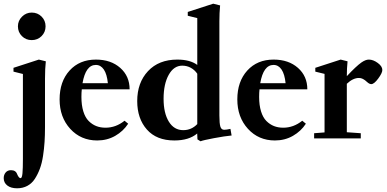

<svg xmlns="http://www.w3.org/2000/svg" viewBox="-61 -746 2086 1035"><path d="M109.9 -529.8Q78.6 -529.8 57.1 -551.3Q35.6 -572.8 35.6 -604Q35.6 -634.3 57.6 -656.2Q79.6 -678.2 109.9 -678.2Q141.6 -678.2 163.1 -656.7Q184.6 -635.3 184.6 -604Q184.6 -572.8 163.1 -551.3Q141.6 -529.8 109.9 -529.8ZM31.2 269Q-2.4 269 -21.7 253.9Q-41 238.8 -41 214.4Q-41 196.3 -30.5 183.8Q-20 171.4 -2 171.4Q23.9 171.4 31.2 192.4Q40.5 214.4 49.8 214.4Q57.6 214.4 60.1 188.5Q62.5 162.6 62.5 111.3V-347.2L11.7 -359.9V-380.4L148.4 -424.8L186 -415.5Q181.6 -377 181.6 -321.8V-60.1Q181.6 -17.6 179.2 19.3Q176.8 56.2 170.9 95Q165 133.8 153.8 163.8Q142.6 193.8 126.7 218.3Q110.8 242.7 86.4 255.9Q62 269 31.2 269Z M462.9 11.2Q375 11.2 317.6 -51.5Q260.3 -114.3 260.3 -210Q260.3 -306.6 314 -365.7Q367.7 -424.8 456.1 -424.8Q536.6 -424.8 587.2 -380.1Q637.7 -335.4 637.7 -264.6H379.9Q377.9 -246.6 377.9 -223.6Q377.9 -178.7 388.2 -145.5Q398.4 -112.3 417 -93.8Q435.5 -75.2 458 -66.4Q480.5 -57.6 507.8 -57.6Q563.5 -57.6 610.4 -95.2L629.9 -79.1Q603.5 -38.6 560.1 -13.7Q516.6 11.2 462.9 11.2ZM455.6 -396Q400.9 -396 383.8 -297.4H520.5Q515.6 -346.2 498.8 -371.1Q481.9 -396 455.6 -396Z M1020 15.6 1003.4 5.4 1002 -26.4Q957.5 11.2 878.9 11.2Q782.7 11.2 730.7 -47.9Q678.7 -106.9 678.7 -201.2Q678.7 -300.3 736.8 -362.5Q794.9 -424.8 895 -424.8Q963.4 -424.8 1002.4 -396V-648.4L951.2 -661.1V-681.6L1088.4 -726.1L1125.5 -716.8Q1121.6 -676.3 1121.6 -630.9V-123.5Q1121.6 -80.1 1127 -63.2Q1132.3 -46.4 1147.5 -46.4Q1159.7 -46.4 1181.2 -51.3L1187.5 -15.6Q1150.9 -12.2 1092.3 -1.2Q1033.7 9.8 1020 15.6ZM926.8 -44.4Q971.2 -44.4 1002.4 -77.1V-348.6Q988.8 -368.7 967.8 -380.4Q946.8 -392.1 921.4 -392.1Q876 -392.1 848.4 -342.5Q820.8 -293 820.8 -213.4Q820.8 -136.2 849.1 -90.3Q877.4 -44.4 926.8 -44.4Z M1420.9 11.2Q1333 11.2 1275.6 -51.5Q1218.3 -114.3 1218.3 -210Q1218.3 -306.6 1272 -365.7Q1325.7 -424.8 1414.1 -424.8Q1494.6 -424.8 1545.2 -380.1Q1595.7 -335.4 1595.7 -264.6H1337.9Q1335.9 -246.6 1335.9 -223.6Q1335.9 -178.7 1346.2 -145.5Q1356.4 -112.3 1375 -93.8Q1393.6 -75.2 1416 -66.4Q1438.5 -57.6 1465.8 -57.6Q1521.5 -57.6 1568.4 -95.2L1587.9 -79.1Q1561.5 -38.6 1518.1 -13.7Q1474.6 11.2 1420.9 11.2ZM1413.6 -396Q1358.9 -396 1341.8 -297.4H1478.5Q1473.6 -346.2 1456.8 -371.1Q1439.9 -396 1413.6 -396Z M1632.3 0V-27.8L1688.5 -32.2V-347.7L1638.7 -359.9V-380.4L1775.4 -424.8L1812.5 -415.5Q1808.6 -377.4 1808.6 -335.4Q1858.9 -389.2 1887.2 -409.2Q1909.7 -424.8 1927.2 -424.8Q1950.7 -424.8 1975.3 -406.7Q2000 -388.7 2000 -368.7Q2000 -352.5 1977.8 -322.5Q1955.6 -292.5 1940.4 -292.5Q1930.2 -292.5 1918 -303.7Q1894.5 -326.2 1874.5 -325.7Q1842.3 -326.2 1808.6 -294.4V-33.2L1883.8 -27.8V0Z"/></svg>

Font: Elstob 18pt
Style: Bold
Weight: 700
Designer: Peter S. Baker
Version: Version 1.015